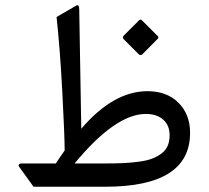

<svg xmlns="http://www.w3.org/2000/svg" viewBox="-20 -709 792 729"><path d="M519 -631.8 579.6 -571.3Q584 -566.9 578.1 -561L520.5 -502.9Q513.2 -496.6 506.3 -503.4L449.7 -560.1Q443.4 -566.4 449.7 -573.7L507.8 -631.8Q513.7 -637.2 519 -631.8ZM701.7 -204.6Q701.7 0 379.9 0H107.4L52.7 -75.7Q49.3 -79.1 51.8 -83.7Q54.2 -88.4 60.5 -88.4H191.9Q204.1 -107.4 225.6 -137.7Q225.1 -197.8 216.6 -359.9Q208 -522 194.8 -644.5L268.1 -687Q280.8 -694.3 280.8 -674.8L288.6 -220.2Q410.6 -362.8 540 -362.8Q613.8 -362.8 657.7 -318.8Q701.7 -274.9 701.7 -204.6ZM624 -195.3Q624 -233.4 599.6 -254.9Q575.2 -276.4 533.7 -276.4Q418.5 -276.4 263.2 -88.4H380.9Q420.4 -88.4 449.7 -89.8Q479 -91.3 508.3 -95.2Q537.6 -99.1 557.4 -106.7Q577.1 -114.3 593 -126Q608.9 -137.7 616.5 -155Q624 -172.4 624 -195.3Z"/></svg>

Font: Sahel FD-WOL
Style: FD-WOL
Weight: 400
Foundry: Saber Rastikerdar (saber.rastikerdar@gmail.com)
Version: Version 2.0.2